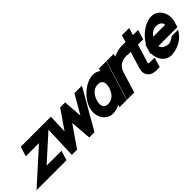

<svg xmlns="http://www.w3.org/2000/svg" viewBox="73 -1930 3177 3177"><g transform="rotate(-45 1662.0 -341.5)"><path d="M220 -458H135L187 -628H272H672H757H849L695.8 -490L269.1 -105H532.1H617.1L565.1 65H480.1H40.1H-44.9H-136.9L16.3 -73L443 -458Z M712.3 -521 716 -628H892L889.7 -565L879.2 -295L1071.2 -573L1109 -628H1225L1229.2 -573L1251.2 -295L1405.7 -565L1442 -628H1618L1556.3 -521L1256.4 2L1220.1 65H1097.1L1092.9 10L1068.2 -305L850.9 10L813.1 65H690.1L692.4 2Z M1450.9 -281C1505.3 -459 1707.7 -627 1872 -628C1923 -628 1967.7 -611.6 2003.5 -583.8L2017 -628H2187L2161 -543L2082 -284.5L2080.9 -281L2001.1 -20L1975.1 65H1805.1L1818.3 21.9C1765.9 49.3 1711.4 65.3 1660.1 65C1495.1 65 1397.1 -105 1450.9 -281ZM1620.9 -281C1586.7 -169 1623.8 -104 1712.1 -105C1799.6 -105 1874.7 -165.8 1909.1 -275.2L1910.9 -281C1945.5 -394 1908.7 -457 1820 -458C1731 -458 1655.5 -394 1620.9 -281Z M2346.3 -576.6C2414 -609.8 2487.1 -628 2557 -628H2642L2590 -458H2505C2373.1 -458 2296.5 -410.5 2258.3 -288.9L2256.5 -283L2231.2 -197H2230.2L2176.1 -20L2150.1 65H1980.1L2006.1 -20L2085.9 -281C2086.3 -282.2 2086.6 -283.4 2087 -284.6L2166 -543L2192 -628H2362Z M2754.2 -452 2662.5 -152C2649.1 -105 2649.1 -105 2712.1 -105H2797.1L2745.1 65H2660.1C2533.1 65 2455.3 -27 2492.2 -151L2492.5 -152L2584.2 -452H2506.2L2558.2 -622H2636.2L2649 -664L2675 -749H2845L2819 -664L2806.2 -622H2843.2H2928.2L2876.2 -452H2791.2Z M3025.9 -366H3301.9C3310.5 -394 3273.7 -457 3185 -458C3122.3 -458 3066 -425.5 3025.9 -366ZM2802.7 -196H2789.9L2815.9 -281L2841.9 -366H2853.1C2934.8 -509.5 3099.2 -627.2 3237 -628C3402 -628 3500 -458 3445.9 -281L3419.9 -196H3334.9H2976.5C2984.9 -144.9 3025.7 -119.9 3081.8 -104H3082.8C3116.4 -93 3158.6 -100 3191.7 -120L3250 -157H3400L3378.1 -128C3317.9 -29 3210.2 45 3053.4 64C2905.3 83.4 2800.2 -47.4 2802.7 -196Z"/></g></svg>

Font: Nordica Plus
Style: NordicaClassicBkObl
Weight: 900
Version: Version 1.01